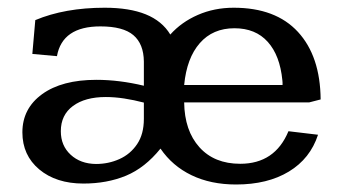

<svg xmlns="http://www.w3.org/2000/svg" viewBox="-20 -473 904 507"><path d="M603.5 14.2Q536.6 14.2 485.8 -10.3Q435.1 -34.7 403.8 -80.6Q362.8 -29.8 312.7 -9Q262.7 11.7 200.2 11.7Q128.4 11.7 83.7 -25.6Q39.1 -63 39.1 -123.5Q39.1 -186.5 91.3 -224.4Q143.6 -262.2 234.4 -262.2Q294.9 -262.2 359.9 -246.6Q359.9 -247.6 359.9 -257.1Q359.9 -266.6 359.9 -278.6Q359.9 -290.5 359.9 -300Q359.9 -309.6 359.9 -310.5Q359.4 -356.9 332.3 -380.1Q305.2 -403.3 245.1 -403.3Q144.5 -403.3 130.4 -324.7L65.4 -330.6L73.2 -419.9Q151.4 -452.6 256.3 -452.6Q321.8 -452.6 365 -435.1Q408.2 -417.5 429.7 -381.8Q459 -414.6 502.4 -433.6Q545.9 -452.6 597.2 -452.6Q708 -452.6 766.8 -388.7Q825.7 -324.7 826.7 -210.4L796.4 -202.6H466.3Q467.3 -127.9 506.6 -84.2Q545.9 -40.5 614.3 -40.5Q706.1 -40.5 741.7 -126.5L819.8 -117.2Q799.3 -54.2 742.9 -20Q686.5 14.2 603.5 14.2ZM233.4 -40Q266.6 -40 295.4 -53Q324.2 -65.9 342 -92.3Q359.9 -118.7 359.9 -159.2V-202.1Q333.5 -209 308.1 -212.9Q282.7 -216.8 259.3 -216.8Q204.6 -216.8 172.6 -193.1Q140.6 -169.4 140.6 -126.5Q140.6 -88.4 166.5 -64.5Q192.4 -40.5 233.4 -40ZM466.3 -248.5H726.1Q726.1 -252 726.1 -255.1Q726.1 -258.3 725.6 -261.2Q719.2 -326.7 687 -362.5Q654.8 -398.4 599.1 -398.4Q542 -398.4 507.6 -359.1Q473.1 -319.8 466.3 -248.5Z"/></svg>

Font: Kameron Medium
Style: Regular
Weight: 500
Designer: Vernon Adams
Foundry: Vernon Adams
Version: Version 1.100